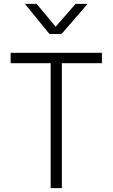

<svg xmlns="http://www.w3.org/2000/svg" viewBox="-20 -973 582 993"><path d="M242 0V-646H35V-700H507V-646H300V0ZM236 -797 109 -953H169L268 -835L371 -953H433L298 -797Z"/></svg>

Font: Geologica Thin
Style: Regular
Weight: 100
Designer: Sindre Bremnes, Frode Helland
Foundry: Monokrom Skriftforlag AS
Version: Version 1.010; ttfautohint (v1.8.4.7-5d5b);gftools[0.9.28]